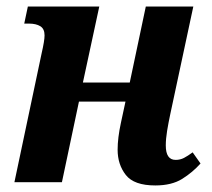

<svg xmlns="http://www.w3.org/2000/svg" viewBox="-20 -556 646 586"><path d="M454 10Q389 10 364 -22Q339 -54 339 -99Q339 -135 349 -181L363 -246H221L169 0H24L107 -393Q116 -432 116 -448Q116 -468 103 -476Q90 -484 68 -484H54L65 -536H283L233 -304H376L425 -536H570L500 -209Q494 -181 490 -156.5Q486 -132 486 -112Q486 -68 516 -68Q530 -68 541.5 -74Q553 -80 568 -91L592 -57Q568 -30 536 -10Q504 10 454 10Z"/></svg>

Font: Noto Serif SemiCondensed
Style: Bold Italic
Weight: 700
Width: 4
Italic angle: -12°
Designer: Monotype Design Team
Foundry: Monotype Imaging Inc.
Version: Version 2.014